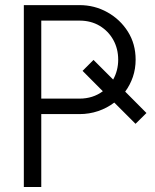

<svg xmlns="http://www.w3.org/2000/svg" viewBox="-20 -743 615 763"><path d="M74.7 0V-722.7H295.9Q356 -722.7 406.7 -694.3Q457.5 -666 488.3 -617.2Q519 -568.4 519 -505.9Q519 -469.7 508.1 -437.5Q497.1 -405.3 477.5 -378.9L562 -293.9L518.6 -251L434.1 -335.4Q405.3 -313.5 369.9 -301.5Q334.5 -289.6 295.9 -289.6H144V0ZM144 -661.1V-351.1H295.9Q349.1 -351.1 388.7 -380.4L308.1 -461.4L351.6 -504.9L429.7 -426.8Q449.7 -462.9 449.7 -505.9Q449.7 -549.3 430.2 -584.5Q410.6 -619.6 376 -640.4Q341.3 -661.1 295.9 -661.1Z"/></svg>

Font: Giphurs Light
Style: Regular
Weight: 300
Version: Version 0.920; ttfautohint (v1.8.4.7-5d5b)